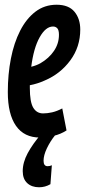

<svg xmlns="http://www.w3.org/2000/svg" viewBox="-20 -571 359 811"><path d="M261 -20Q236 -4 206 3Q176 10 149 10Q82 10 47.5 -39.5Q13 -89 13 -182Q13 -257 26 -323.5Q39 -390 65 -441Q91 -492 129.5 -521.5Q168 -551 219 -551Q270 -551 294.5 -521.5Q319 -492 319 -446Q319 -373 277 -316Q235 -259 169 -231Q138 -217 106 -211Q106 -206 106 -200Q106 -140 120.5 -116Q135 -92 162 -92Q180 -92 200 -96.5Q220 -101 243 -113ZM204 -459Q173 -459 147.5 -413.5Q122 -368 112 -289Q133 -294 151 -304Q187 -325 208 -356Q229 -387 229 -424Q229 -444 222 -451.5Q215 -459 204 -459ZM155 -6 213 0Q192 26 178 55.5Q164 85 164 108Q164 131 181 131Q191 131 199 127L193 207Q171 220 145 220Q114 220 95 202.5Q76 185 76 152Q76 115 97 76Q118 37 155 -6Z"/></svg>

Font: Georama Extra Condensed SemiBold
Style: Italic
Weight: 600
Width: 2
Italic angle: -9°
Designer: Jean-Baptiste Levee
Foundry: Production Type
Version: Version 1.000